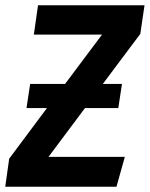

<svg xmlns="http://www.w3.org/2000/svg" viewBox="-41 -712 571 732"><path d="M494 -583 351 -392H424L410 -300H283L144 -114H435L403 0H-21L-6 -107L138 -300H60L74 -392H207L348 -580H88L104 -692H510Z"/></svg>

Font: Fira Sans Condensed SemiBold
Style: Italic
Weight: 600
Width: 3
Italic angle: -8°
Designer: bBox Type GmbH & Carrois Corporate GbR & Edenspiekermann AG
Foundry: bBox Type GmbH & Carrois Corporate GbR & Edenspiekermann AG
Version: Version 4.301